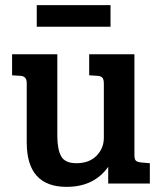

<svg xmlns="http://www.w3.org/2000/svg" viewBox="-20 -714 631 747"><path d="M563 -79V0H401V-65Q346 13 239 13Q84 13 84 -160V-391Q84 -418 59 -419L27 -421V-503H203V-186Q203 -133 218 -106Q233 -79 277 -79Q327 -79 355.5 -108Q384 -137 384 -178V-389Q384 -405 378.5 -411.5Q373 -418 359 -419L327 -421V-503H503V-111Q503 -95 508 -89.5Q513 -84 528 -82ZM123 -610V-694H410V-610Z"/></svg>

Font: Bree Serif
Style: Regular
Weight: 400
Designer: Veronika Burian, Jos Scaglione
Foundry: TypeTogether
Version: Version 1.001